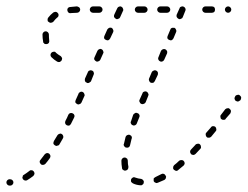

<svg xmlns="http://www.w3.org/2000/svg" viewBox="-30 -571 775 601"><path d="M-7 -7Q-10 -4 -10 0Q-10 4 -7 7Q-4 10 0 10Q1 10 2 10Q6 10 9 7Q12 4 12 0Q12 -4 9 -7Q6 -10 1 -10Q1 -10 0 -10Q-4 -10 -7 -7ZM413 9Q415 8 416 7Q418 6 419 4Q420 2 420 0Q421 -4 418 -7Q416 -10 412 -11Q402 -12 394 -15Q390 -17 387 -16Q383 -14 381 -11Q380 -9 380 -7Q380 -5 380 -3Q381 -1 382 0Q384 2 386 3Q396 8 409 9Q411 9 413 9ZM488 -11Q489 -12 489 -14Q490 -16 490 -18Q489 -20 488 -22Q486 -26 482 -27Q478 -28 475 -26Q466 -21 457 -17Q455 -16 454 -15Q452 -14 451 -12Q451 -10 451 -8Q451 -6 451 -4Q453 0 457 1Q460 3 464 1Q474 -3 485 -8Q486 -9 488 -11ZM42 -22Q41 -20 41 -18Q40 -16 40 -14Q41 -12 42 -10Q44 -7 48 -6Q52 -5 55 -7Q65 -13 74 -20Q77 -23 78 -27Q78 -31 76 -34Q73 -38 69 -38Q65 -39 62 -36Q53 -29 45 -24Q43 -23 42 -22ZM547 -56Q548 -58 548 -60Q548 -62 547 -64Q547 -65 545 -67Q543 -70 538 -70Q534 -70 531 -68Q523 -60 515 -54Q514 -53 513 -51Q512 -49 512 -47Q512 -45 512 -43Q513 -42 514 -40Q515 -39 517 -38Q519 -37 521 -36Q523 -36 525 -37Q527 -37 528 -39Q536 -45 545 -53Q546 -54 547 -56ZM353 -41Q354 -40 356 -39Q358 -37 360 -37Q362 -37 363 -37Q368 -38 370 -41Q372 -44 372 -49Q370 -57 370 -68Q370 -70 369 -72Q369 -74 367 -75Q366 -76 364 -77Q362 -78 360 -78Q356 -78 353 -75Q350 -72 350 -68Q350 -56 352 -45Q352 -43 353 -41ZM94 -64Q95 -60 98 -57Q100 -56 101 -55Q103 -55 105 -55Q107 -55 109 -56Q111 -57 112 -58Q119 -66 126 -76Q128 -79 128 -83Q127 -87 124 -90Q121 -92 117 -92Q113 -91 110 -88Q103 -79 97 -71Q94 -68 94 -64ZM599 -112Q599 -116 596 -119Q595 -120 593 -121Q591 -121 589 -121Q587 -121 585 -120Q583 -120 582 -118Q575 -110 568 -103Q565 -100 565 -96Q565 -92 568 -89Q569 -87 571 -87Q573 -86 575 -86Q577 -86 579 -87Q581 -88 582 -89Q589 -96 597 -105Q600 -108 599 -112ZM357 -117Q358 -115 359 -113Q360 -112 361 -111Q363 -109 365 -109Q369 -108 373 -110Q376 -112 377 -116Q379 -126 382 -137Q383 -138 383 -140Q382 -142 382 -144Q381 -146 379 -147Q377 -148 376 -149Q372 -150 368 -148Q364 -146 363 -142Q360 -131 358 -121Q357 -119 357 -117ZM137 -122Q138 -118 142 -116Q144 -115 146 -114Q147 -114 149 -115Q151 -115 153 -116Q155 -117 156 -119Q161 -128 167 -138Q169 -141 168 -145Q167 -149 164 -151Q160 -154 156 -152Q152 -151 150 -148Q144 -138 139 -130Q137 -126 137 -122ZM647 -167Q647 -171 644 -174Q642 -175 640 -176Q638 -176 636 -176Q634 -176 633 -175Q631 -174 630 -172L616 -156Q613 -153 614 -149Q614 -145 617 -142Q619 -141 620 -140Q622 -140 624 -140Q626 -140 628 -141Q630 -142 631 -143L645 -160Q648 -163 647 -167ZM379 -188Q379 -186 380 -184Q381 -182 382 -181Q384 -179 386 -179Q389 -177 393 -179Q397 -181 398 -184Q402 -194 406 -204Q407 -206 407 -208Q407 -210 406 -212Q405 -214 404 -215Q402 -216 400 -217Q396 -219 393 -217Q389 -215 387 -212Q383 -201 380 -191Q379 -190 379 -188ZM174 -185Q175 -181 179 -179Q183 -177 187 -178Q190 -180 192 -183Q197 -193 202 -203Q204 -207 203 -210Q202 -214 198 -216Q194 -218 190 -217Q186 -216 184 -212Q180 -202 175 -193Q173 -189 174 -185ZM693 -224Q692 -228 689 -230Q687 -232 686 -232Q684 -233 682 -232Q680 -232 678 -231Q676 -230 675 -229L662 -212Q659 -209 660 -205Q660 -200 663 -198Q665 -197 667 -196Q669 -196 671 -196Q673 -196 675 -197Q676 -198 677 -200L691 -216Q693 -220 693 -224ZM206 -250Q208 -247 212 -245Q215 -243 219 -245Q223 -246 225 -250L234 -270Q236 -273 234 -277Q233 -281 229 -283Q227 -284 225 -284Q223 -284 221 -283Q219 -282 218 -281Q216 -280 216 -278L207 -258Q205 -254 206 -250ZM406 -255Q406 -253 407 -252Q408 -250 409 -248Q411 -247 412 -246Q416 -244 420 -246Q424 -247 426 -251L434 -271Q436 -275 434 -278Q433 -282 429 -284Q425 -286 421 -284Q417 -283 416 -279L407 -259Q406 -257 406 -255ZM725 -266Q724 -270 721 -272Q719 -274 718 -274Q716 -275 714 -274Q712 -274 710 -273Q708 -272 707 -271L706 -269Q704 -266 704 -262Q705 -258 708 -255Q710 -254 712 -254Q713 -253 715 -253Q717 -254 719 -255Q721 -256 722 -257L723 -258Q725 -262 725 -266ZM236 -317Q238 -313 242 -312Q243 -311 245 -311Q247 -311 249 -312Q251 -313 252 -314Q254 -315 255 -317L263 -337Q265 -341 263 -345Q262 -349 258 -350Q256 -351 254 -351Q252 -351 250 -350Q248 -350 247 -348Q245 -347 245 -345L236 -325Q235 -321 236 -317ZM437 -318Q438 -314 442 -312Q446 -311 450 -312Q453 -314 455 -318L464 -337Q465 -341 464 -345Q462 -349 459 -350Q455 -352 451 -350Q447 -349 445 -345L437 -326Q435 -322 437 -318ZM142 -409Q140 -409 138 -409Q136 -409 134 -408Q133 -408 131 -406Q128 -403 128 -399Q128 -395 131 -392Q139 -384 149 -378Q153 -376 157 -377Q161 -379 163 -382Q164 -384 164 -386Q165 -388 164 -390Q163 -392 162 -393Q161 -395 159 -396Q152 -400 145 -406Q144 -408 142 -409ZM466 -384Q467 -381 471 -379Q475 -377 479 -379Q482 -380 484 -384L493 -404Q494 -408 493 -411Q491 -415 487 -417Q484 -418 480 -417Q476 -415 474 -412L466 -392Q464 -388 466 -384ZM265 -385Q267 -381 271 -379Q274 -377 278 -379Q282 -380 284 -384L293 -404Q295 -407 293 -411Q292 -415 288 -417Q284 -419 281 -417Q277 -416 275 -412L266 -392Q264 -389 265 -385ZM122 -467Q121 -468 120 -470Q119 -471 117 -472Q115 -473 113 -473Q109 -473 106 -470Q103 -467 103 -463Q103 -452 105 -441Q105 -439 106 -437Q108 -436 109 -434Q111 -433 113 -433Q115 -433 117 -433Q121 -434 123 -437Q125 -441 124 -445Q123 -454 123 -463Q123 -465 122 -467ZM494 -451Q496 -447 500 -446Q504 -444 507 -445Q511 -447 513 -451L521 -470Q523 -474 521 -478Q520 -482 516 -484Q514 -484 512 -484Q510 -484 509 -484Q507 -483 505 -482Q504 -480 503 -478L495 -459Q493 -455 494 -451ZM296 -451Q298 -447 302 -446Q305 -444 309 -445Q313 -447 315 -451L324 -470Q326 -474 324 -478Q323 -482 319 -484Q315 -485 312 -484Q308 -482 306 -479L297 -459Q295 -455 296 -451ZM152 -519Q153 -520 153 -522Q154 -524 153 -526Q153 -528 151 -530Q149 -533 145 -534Q141 -534 137 -532Q128 -525 121 -516Q120 -514 119 -512Q119 -510 119 -508Q119 -506 120 -504Q121 -503 123 -502Q125 -500 127 -500Q129 -499 130 -500Q132 -500 134 -501Q136 -502 137 -503Q143 -511 149 -516Q151 -517 152 -519ZM327 -518Q329 -514 333 -512Q334 -511 336 -511Q338 -511 340 -512Q342 -513 344 -514Q345 -515 346 -517L355 -537Q357 -540 355 -544Q354 -548 350 -550Q348 -551 346 -551Q344 -551 343 -550Q341 -550 339 -548Q338 -547 337 -545L328 -526Q326 -522 327 -518ZM523 -518Q525 -514 529 -512Q530 -511 532 -511Q534 -511 536 -512Q538 -513 540 -514Q541 -516 542 -517L550 -537Q552 -541 550 -545Q549 -548 545 -550Q541 -552 537 -550Q533 -549 532 -545L523 -525Q522 -522 523 -518ZM218 -534Q221 -537 221 -541Q221 -543 220 -545Q219 -547 218 -548Q216 -549 214 -550Q212 -551 210 -551Q199 -550 189 -549Q185 -549 183 -546Q180 -543 181 -538Q181 -536 182 -535Q183 -533 184 -532Q186 -530 188 -530Q190 -529 191 -530Q200 -530 211 -531Q215 -531 218 -534ZM288 -534Q291 -537 291 -541Q291 -545 288 -548Q285 -551 281 -551H261Q257 -551 254 -548Q251 -545 251 -541Q251 -537 254 -534Q257 -531 261 -531H281Q285 -531 288 -534ZM429 -534Q432 -537 432 -541Q432 -545 429 -548Q426 -551 422 -551H402Q398 -551 395 -548Q392 -545 392 -541Q392 -537 395 -534Q398 -531 402 -531H422Q426 -531 429 -534ZM500 -534Q503 -537 503 -541Q503 -545 500 -548Q497 -551 493 -551H472Q468 -551 465 -548Q462 -545 462 -541Q462 -537 465 -534Q468 -531 472 -531H493Q497 -531 500 -534ZM641 -534Q643 -537 643 -541Q643 -545 641 -548Q638 -551 633 -551H613Q609 -551 606 -548Q603 -545 603 -541Q603 -537 606 -534Q609 -531 613 -531H633Q638 -531 641 -534ZM691 -534Q694 -537 694 -541Q694 -545 691 -548Q688 -551 684 -551Q680 -551 677 -548Q674 -545 674 -541Q674 -537 677 -534Q680 -531 684 -531Q688 -531 691 -534Z"/></svg>

Font: FRB American Cursive Dashed Light
Style: Italic
Weight: 300
Italic angle: -25°
Version: Version 2.0;Modular Font Editor K font №1